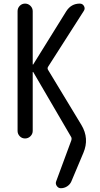

<svg xmlns="http://www.w3.org/2000/svg" viewBox="-20 -750 540 1040"><path d="M75.2 -41V-689.5Q75.2 -706.1 86.9 -718.3Q98.6 -730.5 115.7 -730.5Q132.8 -730.5 145 -718.3Q157.2 -706.1 157.2 -689.5V-401.4Q157.2 -400.4 158.2 -400.4Q160.2 -400.4 160.2 -401.4L339.8 -690.4Q366.2 -730.5 412.1 -730.5Q427.7 -730.5 435.1 -716.8Q442.4 -703.1 433.6 -690.4L241.2 -389.6Q234.4 -379.9 241.2 -370.1L420.9 -73.2Q464.8 0 431.6 78.1L366.2 233.4Q359.4 249 343.8 259.3Q328.1 269.5 309.6 269.5Q295.9 269.5 287.6 257.3Q279.3 245.1 284.2 232.4L366.2 10.7Q370.1 -2 364.3 -9.8L160.2 -359.4Q160.2 -360.4 158.2 -360.4Q157.2 -360.4 157.2 -359.4V-41Q157.2 -24.4 145 -12.2Q132.8 0 115.7 0Q98.6 0 86.9 -12.2Q75.2 -24.4 75.2 -41Z"/></svg>

Font: Rounded-X Mgen+ 2m regular
Style: Regular
Weight: 400
Designer: [Source Han Sans]
Ryoko NISHIZUKA  (kana & ideographs); Paul D. Hunt (Latin, Greek & Cyrillic); Wenlong ZHANG  (bopomofo
Version: Version 1.059.20150602